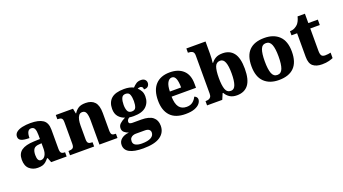

<svg xmlns="http://www.w3.org/2000/svg" viewBox="-70 -1468 4303 2409"><g transform="rotate(-20 2081.5 -263.0)"><path d="M200 10Q135 10 89 -30Q43 -70 43 -154Q43 -236 98 -275Q153 -314 265 -318L346 -321V-375Q346 -430 333 -457.5Q320 -485 287 -485Q227 -485 227 -377Q155 -377 120 -392.5Q85 -408 85 -446Q85 -483 114.5 -506Q144 -529 193 -539.5Q242 -550 301 -550Q411 -550 466.5 -512.5Q522 -475 522 -381V-128Q522 -87 535 -72Q548 -57 582 -57H586V0H379L356 -62H346Q324 -35 304.5 -19.5Q285 -4 261 3Q237 10 200 10ZM269 -67Q304 -67 325.5 -101Q347 -135 347 -191V-264L310 -261Q260 -258 241 -230.5Q222 -203 222 -151Q222 -67 269 -67Z M631 0V-57H635Q669 -57 688 -69Q707 -81 707 -125V-415Q707 -456 690 -467.5Q673 -479 640 -479H636V-536H866L879 -469H884Q905 -504 939 -527Q973 -550 1036 -550Q1116 -550 1157.5 -504.5Q1199 -459 1199 -358V-128Q1199 -82 1213 -69.5Q1227 -57 1261 -57H1265V0H1024V-322Q1024 -386 1010.5 -421.5Q997 -457 959 -457Q930 -457 913.5 -435.5Q897 -414 890 -379.5Q883 -345 883 -305V-122Q883 -81 899.5 -69Q916 -57 949 -57H953V0Z M1527 234Q1283 234 1283 101Q1283 52 1321.5 21Q1360 -10 1422 -15Q1392 -25 1367 -45Q1342 -65 1342 -101Q1342 -136 1368.5 -160.5Q1395 -185 1441 -208Q1392 -223 1359 -261.5Q1326 -300 1326 -365Q1326 -454 1380 -502Q1434 -550 1551 -550Q1590 -550 1620 -543.5Q1650 -537 1676 -524Q1699 -549 1724.5 -566Q1750 -583 1789 -583Q1823 -583 1841 -565Q1859 -547 1859 -522Q1859 -497 1843 -478Q1827 -459 1786 -459Q1786 -483 1774 -493Q1762 -503 1750 -503Q1739 -503 1730.5 -500.5Q1722 -498 1715 -495Q1739 -474 1755.5 -444Q1772 -414 1772 -370Q1772 -289 1718.5 -238.5Q1665 -188 1551 -188Q1540 -188 1521 -189Q1502 -190 1494 -192Q1482 -188 1471 -174Q1460 -160 1460 -144Q1460 -128 1472.5 -121.5Q1485 -115 1506 -115H1625Q1729 -115 1778.5 -75Q1828 -35 1828 40Q1828 131 1754 182.5Q1680 234 1527 234ZM1549 -251Q1592 -251 1604.5 -283.5Q1617 -316 1617 -365Q1617 -415 1604.5 -450.5Q1592 -486 1548 -486Q1507 -486 1493 -450Q1479 -414 1479 -364Q1479 -316 1493 -283.5Q1507 -251 1549 -251ZM1530 170Q1610 170 1651.5 147Q1693 124 1693 81Q1693 57 1675 42.5Q1657 28 1621 28H1498Q1480 28 1461.5 34.5Q1443 41 1430 56.5Q1417 72 1417 101Q1417 137 1448.5 153.5Q1480 170 1530 170Z M2173 10Q2037 10 1970 -62.5Q1903 -135 1903 -266Q1903 -406 1970.5 -478Q2038 -550 2161 -550Q2275 -550 2340.5 -489Q2406 -428 2406 -309V-255H2080Q2082 -159 2116 -114.5Q2150 -70 2216 -70Q2267 -70 2298.5 -95.5Q2330 -121 2347 -158Q2363 -153 2374.5 -140.5Q2386 -128 2386 -110Q2386 -82 2364.5 -54.5Q2343 -27 2296 -8.5Q2249 10 2173 10ZM2232 -323Q2232 -398 2216 -439.5Q2200 -481 2165 -481Q2128 -481 2105.5 -440.5Q2083 -400 2082 -323Z M2859 10Q2801 10 2763.5 -14.5Q2726 -39 2705 -78H2697L2664 0H2461V-57H2468Q2485 -57 2502 -62Q2519 -67 2530.5 -82Q2542 -97 2542 -127V-636Q2542 -678 2520 -690.5Q2498 -703 2466 -703H2461V-760H2717V-595Q2717 -567 2715 -533Q2713 -499 2709 -477H2716Q2737 -507 2772.5 -527.5Q2808 -548 2865 -548Q2961 -548 3012.5 -481.5Q3064 -415 3064 -271Q3064 -125 3011.5 -57.5Q2959 10 2859 10ZM2807 -69Q2850 -69 2869 -121.5Q2888 -174 2888 -272Q2888 -371 2868.5 -421Q2849 -471 2806 -471Q2754 -471 2735.5 -421.5Q2717 -372 2717 -271Q2717 -174 2735.5 -121.5Q2754 -69 2807 -69Z M3420 10Q3295 10 3223.5 -60Q3152 -130 3152 -271Q3152 -411 3220.5 -480.5Q3289 -550 3423 -550Q3548 -550 3620 -480.5Q3692 -411 3692 -271Q3692 -130 3623 -60Q3554 10 3420 10ZM3422 -57Q3473 -57 3493.5 -111.5Q3514 -166 3514 -271Q3514 -376 3493 -429Q3472 -482 3421 -482Q3370 -482 3350 -429Q3330 -376 3330 -271Q3330 -166 3350.5 -111.5Q3371 -57 3422 -57Z M3995 10Q3918 10 3875 -25.5Q3832 -61 3832 -149V-464H3757V-519Q3795 -519 3822 -534Q3849 -549 3864 -565Q3878 -580 3890 -604Q3902 -628 3910 -661H4008V-536H4135V-464H4008V-165Q4008 -122 4021 -102.5Q4034 -83 4070 -83Q4090 -83 4109 -85.5Q4128 -88 4144 -92V-19Q4127 -11 4088.5 -0.5Q4050 10 3995 10Z"/></g></svg>

Font: Noto Serif Devanagari ExtraBold
Style: Regular
Weight: 800
Designer: Universal Thirst, Indian Type Foundry and the Monotype Design Team
Foundry: Monotype Imaging Inc.
Version: Version 2.004; ttfautohint (v1.8.4.7-5d5b)